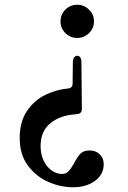

<svg xmlns="http://www.w3.org/2000/svg" viewBox="-20 -557 539 809"><path d="M235 -467Q235 -496 255.5 -516.5Q276 -537 305 -537Q334 -537 355 -516.5Q376 -496 376 -467Q376 -438 355 -417.5Q334 -397 305 -397Q276 -397 255.5 -417.5Q235 -438 235 -467ZM63 25Q63 -45 94.5 -90.5Q126 -136 172.5 -158Q219 -180 266 -184Q286 -186 286 -205L287 -296Q287 -308 292.5 -315Q298 -322 305 -322Q313 -322 318 -315.5Q323 -309 323 -296L325 -98Q325 -78 304 -76Q234 -72 192.5 -38Q151 -4 151 58Q151 94 164.5 121Q178 148 198.5 162Q219 176 241 176Q258 176 268.5 165Q279 154 292 131Q305 105 318.5 91Q332 77 357 77Q384 77 400.5 93.5Q417 110 417 135Q417 178 380.5 205Q344 232 287 232Q235 232 183.5 209.5Q132 187 97.5 140.5Q63 94 63 25Z"/></svg>

Font: Shippori Mincho B1
Style: Bold
Weight: 700
Designer: FONTDASU
Foundry: FONTDASU / Google Inc. / but / Adobe
Version: Version 3.110; ttfautohint (v1.8.3)